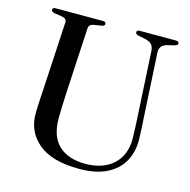

<svg xmlns="http://www.w3.org/2000/svg" viewBox="-105 -803 912 921"><g transform="rotate(15 351.0 -342.5)"><path d="M574 -296 556 -622.5Q554.5 -641 545.5 -652Q536.5 -663 515 -668.5L477.5 -676Q462.5 -679.5 462.5 -689Q462.5 -700 477.5 -700H657Q672 -700 672 -689Q672 -679.5 656.5 -676L623.5 -668Q583.5 -658.5 586 -621L604 -298Q606 -272 607.2 -246.8Q608.5 -221.5 609 -195Q610 -135 584.2 -87.5Q558.5 -40 504.2 -12.5Q450 15 366.5 15Q231 15 163.5 -42Q96 -99 97.5 -189.5Q97.5 -210.5 99.5 -247.5Q101.5 -284.5 103.5 -316.5L122 -647.5Q123 -666 96 -670.5L59.5 -676Q44.5 -679.5 44.5 -689Q44.5 -700 59.5 -700H294.5Q309.5 -700 309.5 -689Q309.5 -679.5 294.5 -676.5L257 -670.5Q233 -666.5 232 -647L214 -319Q212 -281.5 211.2 -251Q210.5 -220.5 210 -197Q209 -106 256.2 -61Q303.5 -16 388.5 -16Q477 -16 528.2 -63.5Q579.5 -111 578 -193.5Q577.5 -226 576.2 -250.8Q575 -275.5 574 -296Z"/></g></svg>

Font: Fraunces 72pt S000
Style: Regular
Weight: 400
Version: Version 1.000; ttfautohint (v1.8.3)